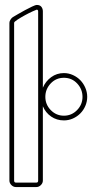

<svg xmlns="http://www.w3.org/2000/svg" viewBox="-20 -755 410 775"><path d="M238 -460Q257 -460 274.5 -452Q292 -444 304.5 -431Q317 -418 324.5 -400.5Q332 -383 332 -364Q332 -345 324.5 -327.5Q317 -310 304 -297Q291 -284 274 -276.5Q257 -269 238 -269Q209 -269 186.5 -284.5Q164 -300 153 -326V-26Q153 -16 145 -8Q137 0 127 0H44Q34 0 26 -8Q18 -16 18 -26V-663Q18 -669 22.5 -676Q27 -683 32 -686Q39 -690 52.5 -698Q66 -706 81 -714Q96 -722 109.5 -728.5Q123 -735 129 -735Q141 -735 147 -727.5Q153 -720 153 -709V-401Q164 -427 186.5 -443.5Q209 -460 238 -460ZM134 -709Q134 -716 128 -716Q127 -716 112.5 -709.5Q98 -703 81.5 -694Q65 -685 51 -676Q37 -667 37 -663V-26Q37 -18 44 -18H127Q134 -18 134 -26ZM238 -441Q206 -441 184.5 -418Q163 -395 163 -364Q163 -333 185 -310.5Q207 -288 238 -288Q269 -288 291 -310.5Q313 -333 313 -364Q313 -395 291.5 -418Q270 -441 238 -441Z"/></svg>

Font: RonaldsonGothicLicht
Style: Regular
Weight: 400
Designer: Mr. Robertson for MacKellar, Smiths & Jordan Co. Philadelphia
Foundry: CAT-Fonts Peter Wiegel
Version: 1.000